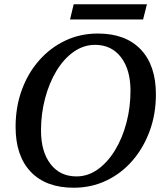

<svg xmlns="http://www.w3.org/2000/svg" viewBox="-20 -863 755 899"><path d="M325 16Q195 16 124 -58.5Q53 -133 53 -269Q53 -362 82 -441.5Q111 -521 163.5 -580.5Q216 -640 286 -673Q356 -706 438 -706Q568 -706 639 -631.5Q710 -557 710 -421Q710 -328 680.5 -248.5Q651 -169 599 -109.5Q547 -50 477 -17Q407 16 325 16ZM338 -37Q392 -37 438 -70Q484 -103 518.5 -159.5Q553 -216 572 -288Q591 -360 591 -438Q591 -537 546.5 -595Q502 -653 425 -653Q371 -653 324.5 -620Q278 -587 244 -530.5Q210 -474 191 -402Q172 -330 172 -252Q172 -153 216.5 -95Q261 -37 338 -37ZM308 -772 325 -843H668L650 -772Z"/></svg>

Font: Platypi
Style: Italic
Weight: 400
Italic angle: -13°
Designer: David Sargent
Foundry: Bolt Cutter Type
Version: Version 1.200; ttfautohint (v1.8.4.7-5d5b)